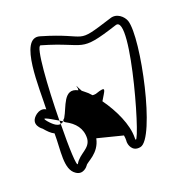

<svg xmlns="http://www.w3.org/2000/svg" viewBox="-61 -567 408 433"><g transform="rotate(-15 143.0 -350.5)"><path d="M16 -343C-7 -322 20 -307 20 -307C28 -299 35 -293 43 -290C47 -250 41 -205 66 -192C82 -183 93 -199 94 -201C97 -209 127 -220 131 -255L193 -245C194 -241 195 -236 195 -233C195 -230 195 -228 196 -225C196 -225 201 -204 222 -210C259 -220 288 -448 269 -492C264 -503 248 -516 231 -508C137 -469 179 -488 68 -510C19 -520 37 -394 39 -347C39 -347 29 -354 16 -343ZM34 -321C21 -334 36 -327 61 -315C55 -396 53 -492 64 -490C167 -470 142 -449 239 -490C284 -510 217 -184 215 -234C213 -265 191 -303 166 -332C176 -354 187 -366 156 -352C153 -351 150 -351 148 -351C143 -356 138 -360 133 -363C131 -364 129 -366 127 -367C119 -378 116 -388 120 -374V-370C87 -384 84 -340 73 -318C72 -316 70 -315 70 -314C69 -313 70 -312 69 -311H70C70 -310 71 -309 73 -308C95 -299 110 -284 111 -260C111 -236 86 -232 76 -210C72 -203 66 -250 62 -307C56 -305 47 -308 34 -321ZM61 -315C61 -312 62 -310 62 -307C64 -308 67 -309 69 -311Z"/></g></svg>

Font: CiSf CamouflageKit II
Style: Outline
Weight: 400
Version: Version 1